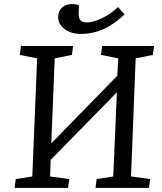

<svg xmlns="http://www.w3.org/2000/svg" viewBox="-20 -931 801 951"><path d="M559 -474 231 -139 228 -57 323 -44 317 0H52L58 -44L140 -57L164 -642L78 -659L84 -703H342L336 -659L251 -642L234 -221L561 -556L566 -642L480 -659L486 -703H743L737 -659L652 -642L629 -57L724 -44L718 0H453L459 -44L541 -57ZM382 -763Q332 -763 300 -787Q268 -811 268 -847Q268 -876 287 -893.5Q306 -911 337 -911Q346 -911 353.5 -909.5Q361 -908 371 -905L370 -868Q369 -842 378 -831Q387 -820 409 -820Q431 -820 459 -830Q487 -840 514.5 -857Q542 -874 564 -896Q564 -896 570 -889.5Q576 -883 583.5 -874.5Q591 -866 597 -860Q565 -829 530 -807Q495 -785 457.5 -774Q420 -763 382 -763Z"/></svg>

Font: Literata 18pt
Style: Italic
Weight: 400
Italic angle: -2°
Designer: Latin by Veronika Burian and Jose Scaglione. Greek by Irene Vlachou. Cyrillic by Vera Evstafieva
Foundry: TypeTogether
Version: Version 3.103;gftools[0.9.29]